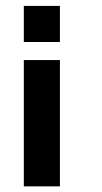

<svg xmlns="http://www.w3.org/2000/svg" viewBox="-20 -458 352 665"><path d="M62.5 -437.5H187.5V-312.5H62.5ZM62.5 -250H187.5V187.5H62.5Z"/></svg>

Font: NeoDunggeunmo Pro
Style: Regular
Weight: 400
Version: Version 1.020